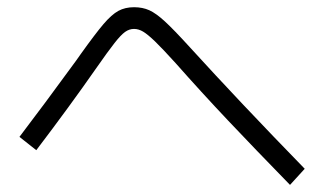

<svg xmlns="http://www.w3.org/2000/svg" viewBox="-20 -607 904 535"><path d="M469.7 -430.7Q432.1 -472.2 411.9 -491.7Q391.6 -511.2 378.9 -518.8Q366.2 -526.4 353.5 -526.4Q340.3 -526.4 328.6 -518.1Q316.9 -509.8 299.1 -487.1Q281.2 -464.4 246.1 -414.1Q175.3 -312.5 81.1 -188.5L34.2 -225.6Q100.1 -312 192.4 -438.5L204.1 -455.1Q245.6 -513.2 268.3 -539.8Q291 -566.4 309.8 -576.7Q328.6 -586.9 353.5 -586.9Q377.4 -586.9 396.2 -578.4Q415 -569.8 439.7 -547.1Q464.4 -524.4 508.8 -475.6Q647.9 -322.8 829.1 -136.7L788.1 -91.8Q689.5 -192.9 615 -271.7Q540.5 -350.6 469.7 -430.7Z"/></svg>

Font: Pretendard GOV Light
Style: Regular
Weight: 300
Designer: Base glyphs from Inter by Rasmus Andersson; Hangeul glyphs from Noto Sans CJK(Source Han Sans) by Jang Soo-young and Kan
Foundry: Kil Hyung-jin
Version: Version 1.309